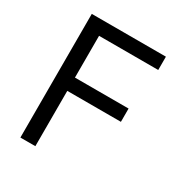

<svg xmlns="http://www.w3.org/2000/svg" viewBox="-170 -852 926 978"><g transform="rotate(30 293.5 -363.5)"><path d="M88.1 0V-727.3H524.1V-649.1H176.1V-403.4H491.5V-325.3H176.1V0Z"/></g></svg>

Font: Inter Zeller
Style: Regular
Weight: 400
Designer: Rasmus Andersson; Joe Bland
Foundry: zeller
Version: Version 3.015;git-dec3a8cb1